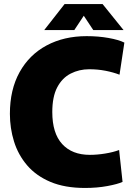

<svg xmlns="http://www.w3.org/2000/svg" viewBox="-20 -919 660 951"><path d="M401 12Q301 12 230 -18Q159 -48 114.5 -100Q70 -152 49.5 -218Q29 -284 29 -355Q29 -475 77 -561.5Q125 -648 211 -694Q297 -740 409 -740Q467 -740 517.5 -731Q568 -722 596 -708L572 -549Q541 -561 502.5 -568.5Q464 -576 422 -576Q372 -576 330 -554.5Q288 -533 263.5 -486.5Q239 -440 239 -364Q239 -259 288 -205.5Q337 -152 425 -152Q461 -152 501 -158.5Q541 -165 570 -176L587 -18Q563 -7 512 2.5Q461 12 401 12ZM199 -770 300 -899H488L592 -770H442L395 -841L348 -770Z"/></svg>

Font: Murecho Black
Style: Regular
Weight: 900
Designer: Neil Summerour
Foundry: Positype
Version: Version 1.010; ttfautohint (v1.8.3)